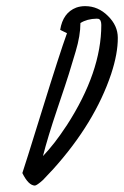

<svg xmlns="http://www.w3.org/2000/svg" viewBox="-20 -572 400 620"><path d="M196.3 -464.8 174.3 -475.6Q183.1 -530.8 226.1 -547.4Q239.7 -552.2 254.9 -552.2Q296.9 -552.2 328.6 -520.5Q360.4 -489.3 360.4 -450.2Q360.8 -399.4 338.9 -333Q286.1 -175.3 152.3 -26.4L118.7 9.3Q99.6 26.4 92.8 27.3Q71.8 26.9 52.2 -13.2Q58.6 -31.2 116 -216.3Q173.3 -401.4 196.3 -464.8ZM239.7 -497.6Q239.7 -457 224.4 -406Q209 -355 202.4 -333.3Q195.8 -311.5 164.8 -219.7Q133.8 -127.9 118.7 -67.9Q156.2 -107.4 192.4 -162.6Q194.3 -165.5 195.8 -167.5Q307.1 -339.8 307.1 -491.2Q307.1 -508.3 297.9 -511.2Q294.9 -511.7 292 -511.7Q261.2 -511.2 239.7 -497.6Z"/></svg>

Font: Kristi
Style: Regular
Weight: 400
Italic angle: -15°
Version: Version 1.004